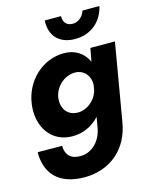

<svg xmlns="http://www.w3.org/2000/svg" viewBox="-133 -762 858 1087"><g transform="rotate(-15 296.0 -219.0)"><path d="M237 -677C231 -594 279 -531 377 -531C476 -531 539 -595 557 -676H458C448 -646 421 -616 383 -618C346 -619 332 -645 332 -677ZM5 33C4 158 75 239 228 239C374 238 488 148 513 -10L590 -460H446L432 -383C407 -436 361 -470 292 -470C170 -470 61 -374 43 -237C26 -104 100 -2 221 -3C284 -3 339 -30 379 -74L368 -10C355 63 301 118 232 117C176 117 149 86 148 34ZM198 -236C208 -299 266 -350 328 -348C379 -346 412 -306 410 -253L403 -216C385 -162 333 -123 282 -125C222 -126 189 -174 198 -236Z"/></g></svg>

Font: Jost*
Style: Bold Italic
Weight: 700
Italic angle: -10°
Version: Version 3.7